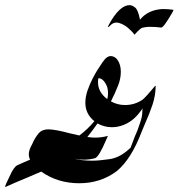

<svg xmlns="http://www.w3.org/2000/svg" viewBox="-20 -709 696 748"><path d="M397.9 -322.8Q400.9 -334.5 400.9 -346.2Q400.9 -358.4 397.5 -370.6Q383.8 -404.3 363.3 -404.3Q361.8 -396.5 361.8 -388.7Q361.8 -350.1 397.9 -322.8ZM340.3 -83Q365.7 -83 407.5 -89.1Q449.2 -95.2 488.8 -133.8Q496.6 -155.8 504.9 -176.3Q516.6 -201.2 525.9 -231Q534.2 -254.9 534.2 -269.3Q534.2 -283.7 536.6 -287.6L526.9 -274.9Q491.2 -225.6 437.5 -215.3Q426.8 -213.4 416 -213.4Q386.7 -213.4 359.9 -228Q341.3 -201.7 320.3 -175.3Q335.9 -172.9 351.6 -172.9Q376.5 -172.9 400.4 -179.7Q399.9 -179.2 393.6 -164.1Q365.7 -98.6 350.6 -92.8Q328.1 -86.9 305.7 -86.9Q287.6 -86.9 269 -90.8Q297.4 -83 340.3 -83ZM1 19.5Q0 19.5 0 18.6Q0 12.7 18.1 -23.4Q33.2 -57.6 46.9 -64.9Q71.8 -76.7 97.2 -86.9Q92.3 -96.7 92.3 -107.9Q92.3 -121.1 99.6 -136.2L106 -148.9Q116.2 -172.9 130.9 -189.9Q144 -205.1 168.5 -205.1Q196.8 -204.6 251 -189.9Q270 -185.1 289.1 -181.2Q321.3 -205.1 347.7 -236.8Q312.5 -265.1 312.5 -308.6Q312.5 -330.6 320.3 -354.5Q337.9 -405.8 370.6 -453.1Q378.9 -466.8 388.2 -477.8Q397.5 -488.8 409.7 -490.7Q426.8 -490.7 437.5 -476.1Q450.7 -457.5 450.7 -429.7Q450.7 -401.9 439.9 -375.5Q427.7 -344.2 412.1 -314Q438 -299.8 466.8 -299.8Q504.9 -299.8 535.6 -320.8Q548.8 -331.5 584 -374Q584.5 -374.5 585.4 -374.5Q586.4 -374.5 586.4 -372.6Q585.9 -335.9 573.7 -299.8Q561.5 -263.7 545.9 -229.5L531.7 -195.3Q491.2 -88.9 435.1 -42.5Q372.1 4.9 288.6 4.9Q204.6 4.9 140.6 -40.5Q111.8 -27.8 82.5 -15.6Q41.5 1 1 19.5ZM503.9 -573.7Q497.1 -584.5 480.2 -599.1Q463.4 -613.8 443.8 -619.6Q438.5 -621.1 433.6 -621.1Q420.4 -621.1 410.2 -610.4Q403.3 -603 401.4 -603Q400.9 -603 400.9 -604Q400.9 -606 404.3 -613.3Q445.8 -689 484.9 -689Q494.1 -689 506.1 -679.9Q518.1 -670.9 525.4 -632.3Q556.2 -670.4 612.3 -673.8Q633.8 -673.8 655.8 -670.9Q655.8 -666 639.6 -640.6Q636.2 -635.3 635.3 -633.5Q634.3 -631.8 626 -619.6Q613.8 -601.6 607.9 -601.6Q588.9 -604.5 559.6 -604.5Q546.4 -604 533.7 -600.6Q525.9 -598.1 503.9 -573.7Z"/></svg>

Font: Terrible Cursive
Style: Regular
Weight: 400
Designer: GGBotNet
Foundry: GGBotNet
Version: 1.00